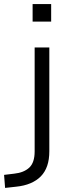

<svg xmlns="http://www.w3.org/2000/svg" viewBox="-81 -729 347 942"><path d="M79 -623V-709H170V-623ZM-56 193 -61 129 -11 123Q36 118 62.5 93.5Q89 69 89 14V-496H161V13Q161 54 150.5 84.5Q140 115 119.5 136Q99 157 68.5 170Q38 183 -2 187Z"/></svg>

Font: Nunito Sans 6pt Light
Style: Regular
Weight: 300
Version: Version 3.101;gftools[0.9.27]